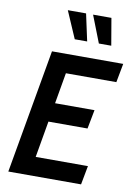

<svg xmlns="http://www.w3.org/2000/svg" viewBox="-101 -1004 749 1067"><g transform="rotate(10 274.0 -470.0)"><path d="M150 -56.5 108.5 -106.5H453.5L433.5 0H23L146 -700H548L528 -593.5H192L252 -643.5ZM178 -419H435.5L415 -312H158ZM259 -788 193 -940.5H296L329 -788ZM395 -788 335.5 -940.5H439L465 -788Z"/></g></svg>

Font: Cabin SemiCondensedSemiBold
Style: Italic
Weight: 600
Width: 4
Italic angle: -10°
Designer: Pablo Impallari
Foundry: Pablo Impallari. http://www.impallari.com Igino Marini. http://www.ikern.com
Version: Version 3.001